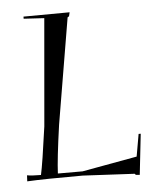

<svg xmlns="http://www.w3.org/2000/svg" viewBox="-45 -580 519 634"><g transform="rotate(-5 214.5 -263.5)"><path d="M68 -14Q76 -49 93 -173L124 -529L56 -533V-540L209 -541L206 -528L201 -525L142 -174Q126 -61 124 -14H206L388 -47L401 -121H408L393 14L380 13L377 9L205 0Q76 0 21 3L22 -17Q37 -14 68 -14Z"/></g></svg>

Font: Kleymissky
Style: Regular
Weight: 500
Italic angle: -8°
Designer: gluk
Foundry: gluk
Version: Version 0.283